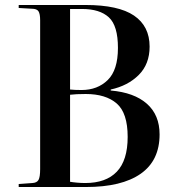

<svg xmlns="http://www.w3.org/2000/svg" viewBox="-20 -750 697 770"><path d="M55 0V-12L110 -16Q128 -17 134.5 -28.5Q141 -40 141 -72V-669Q141 -694 134.5 -704.5Q128 -715 107 -715L55 -718V-730H323Q455 -730 517.5 -687.5Q580 -645 580 -563Q580 -493 536.5 -449.5Q493 -406 424 -391V-387Q518 -379 569 -334Q620 -289 620 -211Q620 -106 544 -53Q468 0 325 0ZM307 -389Q371 -389 412 -429Q453 -469 453 -558Q453 -647 416.5 -680.5Q380 -714 309 -714H261V-391Q270 -390 281.5 -389.5Q293 -389 307 -389ZM322 -16Q405 -16 448.5 -61.5Q492 -107 492 -201Q492 -297 448 -335Q404 -373 324 -373Q284 -373 261 -370V-21Q272 -19 289 -17.5Q306 -16 322 -16Z"/></svg>

Font: Literata 72pt Medium
Style: Regular
Weight: 500
Designer: Latin by Veronika Burian and Jose Scaglione. Greek by Irene Vlachou. Cyrillic by Vera Evstafieva.
Foundry: TypeTogether
Version: Version 3.002